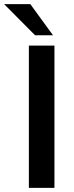

<svg xmlns="http://www.w3.org/2000/svg" viewBox="-65 -911 359 931"><path d="M105 -740H192L82 -891H-45ZM75 0H199V-690H75Z"/></svg>

Font: FREAK Grotesk
Style: Bold
Weight: 700
Designer: La Scuola Open Source
Foundry: La Scuola Open Source
Version: Version 1.000;PS 1.0;hotconv 1.0.72;makeotf.lib2.5.5900